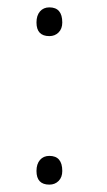

<svg xmlns="http://www.w3.org/2000/svg" viewBox="-20 -493 290 521"><path d="M79 -29Q79 -48 88.5 -59Q98 -70 114 -70Q149 -70 149 -29Q149 -12 139 -2Q129 8 114 8Q79 8 79 -29ZM79 -432Q79 -451 88.5 -462Q98 -473 114 -473Q149 -473 149 -432Q149 -415 139 -405Q129 -395 114 -395Q79 -395 79 -432Z"/></svg>

Font: Antic Didone
Style: Regular
Weight: 400
Designer: Santiago Orozco
Foundry: Santiago Orozco
Version: Version 2.001